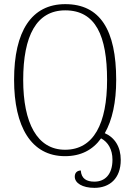

<svg xmlns="http://www.w3.org/2000/svg" viewBox="-20 -744 631 927"><path d="M436 163C509 163 563 118 563 28C563 -35 534 -80 486 -101C522 -164 541 -251 541 -358C541 -600 463 -724 295 -724C132 -724 48 -593 48 -359C48 -133 130 10 294 10C370 10 428 -20 468 -76C502 -58 523 -22 523 27C523 99 486 133 436 133C398 133 373 119 370 79C352 80 341 90 341 109C341 140 378 163 436 163ZM294 -21C159 -21 92 -151 92 -358C92 -571 156 -694 295 -694C442 -694 497 -571 497 -358C497 -148 433 -21 294 -21Z"/></svg>

Font: Noto Serif Georgian Condensed ExtraLight
Style: Regular
Weight: 200
Width: 3
Designer: Monotype Design Team, Akaki Razmadze
Foundry: Google LLC
Version: Version 2.003